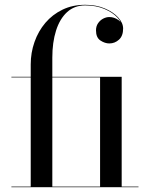

<svg xmlns="http://www.w3.org/2000/svg" viewBox="-20 -780 634 800"><path d="M108 0V-511.5Q108 -560.5 123.8 -605.2Q139.5 -650 169 -684.8Q198.5 -719.5 240.5 -739.8Q282.5 -760 335 -760Q380.5 -760 416.2 -745Q452 -730 472.5 -707.2Q493 -684.5 493 -661Q493 -630.5 475.8 -614.8Q458.5 -599 435.5 -599Q417 -599 398.5 -611.2Q380 -623.5 380 -653.5Q380 -671 388.8 -683.5Q397.5 -696 410.2 -702.5Q423 -709 435.5 -709Q456 -709 474 -696.2Q492 -683.5 492 -661H490Q490 -684 470 -706Q450 -728 414.8 -742.8Q379.5 -757.5 335 -757.5Q290 -757.5 259.5 -729.5Q229 -701.5 213.5 -652.5Q198 -603.5 198 -540V0ZM27.5 0V-2.5H557V0ZM397 0V-457.5H27.5V-460H487V0Z"/></svg>

Font: Bodoni Moda 72pt
Style: Regular
Weight: 400
Designer: Owen Earl
Foundry: indestructible type
Version: Version 2.005